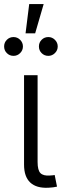

<svg xmlns="http://www.w3.org/2000/svg" viewBox="-36 -904 309 927"><path d="M198.2 2.4Q140.1 5.4 110.1 -22.7Q80.1 -50.8 80.1 -108.9V-541H145.5V-122.1Q145.5 -82 159.4 -68.1Q173.3 -54.2 204.6 -56.6Q213.9 -57.1 218.5 -57.6Q223.1 -58.1 228 -59.1L239.3 -2.9Q231.4 -1 220.5 0.5Q209.5 2 198.2 2.4ZM197.3 -634.3Q178.2 -634.3 165 -647.5Q151.9 -660.6 151.9 -679.7Q151.9 -698.7 165 -711.9Q178.2 -725.1 197.3 -725.1Q215.8 -725.1 229.2 -711.7Q242.7 -698.2 242.7 -679.7Q242.7 -661.1 229.2 -647.7Q215.8 -634.3 197.3 -634.3ZM29.3 -634.3Q10.3 -634.3 -2.9 -647.5Q-16.1 -660.6 -16.1 -679.7Q-16.1 -698.7 -2.9 -711.9Q10.3 -725.1 29.3 -725.1Q47.9 -725.1 61.3 -711.7Q74.7 -698.2 74.7 -679.7Q74.7 -661.1 61.3 -647.7Q47.9 -634.3 29.3 -634.3ZM87.4 -743.2 105 -884.3H174.8L133.8 -743.2Z"/></svg>

Font: Inter 17pt Light
Style: Regular
Weight: 300
Version: Version 4.001;git-66647c0bb